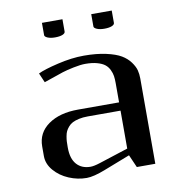

<svg xmlns="http://www.w3.org/2000/svg" viewBox="-87 -871 883 959"><g transform="rotate(-10 354.0 -391.0)"><path d="M439.5 -791.5H543.5V-729Q543.5 -719.7 529.3 -714.1Q515.1 -708.5 491.7 -708.5Q469.2 -708.5 454.3 -714.8Q439.5 -721.2 439.5 -729ZM189.5 -791.5H293.5V-729Q293.5 -719.7 279.3 -714.1Q265.1 -708.5 241.7 -708.5Q219.2 -708.5 204.3 -714.8Q189.5 -721.2 189.5 -729ZM366.7 -552.2Q343.3 -552.2 306.6 -544.7Q270 -537.1 249 -530.3L151.9 -497.1L131.3 -544.9Q162.1 -560.1 233.6 -576.9Q305.2 -593.8 366.7 -593.8Q430.7 -593.8 479 -583Q527.3 -572.3 554.4 -556.2Q581.5 -540 598.1 -517.3Q614.7 -494.6 619.9 -474.9Q625 -455.1 625 -433.1V0H531.2L502.9 -64.5L372.1 -13.7Q311 10.3 275.9 10.3Q230 10.3 185.8 -8.3Q141.6 -26.9 112.5 -60.8Q83.5 -94.7 83.5 -134.3V-183.1Q83.5 -252.4 140.9 -293Q198.2 -333.5 291.5 -333.5H500V-431.2Q500 -451.7 497.8 -467Q495.6 -482.4 487.5 -499.3Q479.5 -516.1 465.6 -527.1Q451.7 -538.1 426.5 -545.2Q401.4 -552.2 366.7 -552.2ZM500 -291.5H333.5Q308.6 -291.5 288.8 -287.1Q269 -282.7 256.1 -276.1Q243.2 -269.5 233.9 -258.5Q224.6 -247.6 219.7 -237.5Q214.8 -227.5 212.2 -212.4Q209.5 -197.3 209 -186.8Q208.5 -176.3 208.5 -160.6V-154.3Q208.5 -99.1 234.1 -70.3Q259.8 -41.5 304.2 -41.5Q321.8 -41.5 352.1 -51.3L500 -99.1Z"/></g></svg>

Font: Resagnicto
Style: Bold
Weight: 700
Version: Version 0.9991